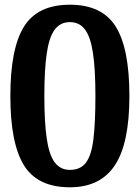

<svg xmlns="http://www.w3.org/2000/svg" viewBox="-20 -783 594 816"><path d="M24 -375Q24 -577 82 -670Q140 -763 277 -763Q413.5 -763 471.8 -670Q530 -577 530 -375Q530 -173.5 468 -80.2Q406 13 277 13Q140 13 82 -80.2Q24 -173.5 24 -375ZM168.5 -375Q168.5 -262 178.8 -193Q189 -124 212.8 -92.5Q236.5 -61 277 -61Q322.5 -61 345.8 -92.5Q369 -124 377.2 -193Q385.5 -262 385.5 -375Q385.5 -488 375.2 -557Q365 -626 341.2 -657.5Q317.5 -689 277 -689Q236.5 -689 212.8 -657.5Q189 -626 178.8 -557Q168.5 -488 168.5 -375Z"/></svg>

Font: Besley* Condensed Semi
Style: Regular
Weight: 600
Width: 3
Designer: Owen Earl
Foundry: indestructible type*
Version: Version 3.000; ttfautohint (v1.8.3)